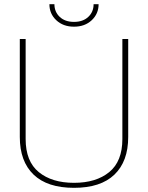

<svg xmlns="http://www.w3.org/2000/svg" viewBox="-20 -886 710 921"><path d="M217 -866H241Q241 -829 266.5 -805Q292 -781 335 -781Q378 -781 403.5 -805Q429 -829 429 -866H453Q453 -820 420 -789Q387 -758 335 -758Q283 -758 250 -789Q217 -820 217 -866ZM75 -229V-699H103V-219Q103 -112 166 -60.5Q229 -9 335 -9Q441 -9 504 -60.5Q567 -112 567 -219V-699H595V-229Q595 -112 529 -48.5Q463 15 335 15Q207 15 141 -48.5Q75 -112 75 -229Z"/></svg>

Font: Prompt Thin
Style: Regular
Weight: 250
Designer: Katatrad Team
Foundry: CadsonDemak
Version: Version 1.001